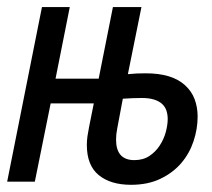

<svg xmlns="http://www.w3.org/2000/svg" viewBox="-26 -510 596 539"><path d="M333 -301.8Q347.2 -303.2 357.9 -303.7Q368.7 -304.2 382.8 -304.2Q419.4 -304.2 446.8 -296.1Q474.1 -288.1 492.9 -271.2Q511.7 -254.4 520.3 -231.7Q528.8 -209 528.8 -183.1Q528.8 -147.9 517.3 -113.5Q505.9 -79.1 482.7 -52Q459.5 -24.9 424.3 -8.1Q389.2 8.8 341.8 8.8Q284.2 8.8 251 -18.6Q217.8 -45.9 217.8 -103Q217.8 -115.2 219.5 -127.4Q221.2 -139.6 224.1 -153.8L237.3 -219.7H116.2L71.8 0H-5.9L91.8 -490.2H169.9L129.9 -289.1H251L291 -490.2H371.1ZM444.8 -175.8Q444.8 -188.5 441.2 -199.5Q437.5 -210.4 429 -218.3Q420.4 -226.1 406.5 -230.5Q392.6 -234.9 372.1 -234.9Q358.4 -234.9 346.4 -234.4Q334.5 -233.9 318.8 -232.9L303.2 -149.9Q299.8 -133.3 299.8 -118.2Q299.8 -60.5 351.1 -60.5Q376 -60.5 393.6 -72.3Q411.1 -84 422.6 -101.8Q434.1 -119.6 439.5 -139.6Q444.8 -159.7 444.8 -175.8Z"/></svg>

Font: Code New Roman
Style: Italic
Weight: 400
Italic angle: -11°
Monospace: yes
Designer: Sam Radian
Foundry: Code New Roman
Version: Version 1.508 October 19, 2014